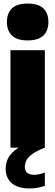

<svg xmlns="http://www.w3.org/2000/svg" viewBox="-20 -833 312 1083"><path d="M39 0V-550H233V0ZM136 -605Q75.5 -605 47.2 -632.8Q19 -660.5 19 -709Q19 -758 47.2 -785.5Q75.5 -813 136 -813Q197 -813 225 -785.5Q253 -758 253 -709Q253 -660.5 225 -632.8Q197 -605 136 -605ZM148 230Q80.5 230 46.2 200Q12 170 12 119Q12 85.5 26.8 57.5Q41.5 29.5 77.5 5Q113.5 -19.5 177 -43L233 0Q186 18 161.8 36Q137.5 54 128.8 72Q120 90 120 108Q120 153 174 153Q198.5 153 233 140V215Q216 221 196 225.5Q176 230 148 230Z"/></svg>

Font: Encode Sans Condensed Black
Style: Regular
Weight: 900
Width: 3
Designer: Multiple Designers
Foundry: Impallari Type
Version: Version 3.000; ttfautohint (v1.8.3) -l 8 -r 50 -G 200 -x 14 